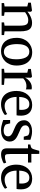

<svg xmlns="http://www.w3.org/2000/svg" viewBox="1376 -2110 744 3536"><g transform="rotate(90 1748.0 -342.0)"><path d="M99.5 -54.5V-472.5L29.5 -490V-539L169 -559H175.5L195.5 -542.5V-501L194.5 -474.5Q215.5 -494 248.5 -514Q281.5 -534 320.2 -547.2Q359 -560.5 398 -560.5Q460 -560.5 494.8 -536.5Q529.5 -512.5 543.5 -462.8Q557.5 -413 557.5 -336V-54L625.5 -45.5V0H392V-45L452.5 -54V-335Q452.5 -388 444.8 -422.5Q437 -457 415.2 -473.8Q393.5 -490.5 351.5 -490.5Q324.5 -490.5 297.5 -482Q270.5 -473.5 246.8 -459.8Q223 -446 204.5 -432V-54.5L271 -45V0H37V-45Z M677 -274.5Q677 -344.5 698.8 -398Q720.5 -451.5 757.8 -488.2Q795 -525 841.8 -544Q888.5 -563 938 -563Q1024.5 -563 1079.5 -525Q1134.5 -487 1160.8 -422.5Q1187 -358 1187 -277.5Q1187 -207 1165.2 -153.2Q1143.5 -99.5 1106.2 -63Q1069 -26.5 1022.2 -7.8Q975.5 11 926 11Q861.5 11 814.2 -10.8Q767 -32.5 736.8 -71.2Q706.5 -110 691.8 -162Q677 -214 677 -274.5ZM933 -41.5Q977 -41.5 1008 -66.8Q1039 -92 1055.5 -142.5Q1072 -193 1072 -269Q1072 -319.5 1064.2 -363.5Q1056.5 -407.5 1040.2 -440.5Q1024 -473.5 997.5 -491.8Q971 -510 933 -510Q888.5 -510 857 -485Q825.5 -460 808.8 -409.8Q792 -359.5 792 -283Q792 -231.5 800 -187.5Q808 -143.5 824.5 -110.8Q841 -78 868 -59.8Q895 -41.5 933 -41.5Z M1247.5 0V-44.5L1320 -52.5V-472.5L1249.5 -490V-539L1385 -559H1391L1411.5 -542.5V-522L1409 -434L1411.5 -435Q1415.5 -444.5 1429.2 -464.2Q1443 -484 1465.8 -505.2Q1488.5 -526.5 1520 -541.2Q1551.5 -556 1591 -556Q1605 -556 1613 -554.5Q1621 -553 1626.5 -551.5V-445.5Q1621 -450 1606.8 -453.5Q1592.5 -457 1570 -457Q1532 -457 1504.2 -447.5Q1476.5 -438 1457 -424.5Q1437.5 -411 1424 -398.5V-53.5L1542.5 -44V0Z M1901.5 11Q1819 11 1764.2 -25Q1709.5 -61 1682.2 -125.5Q1655 -190 1655 -274Q1655 -340 1674.2 -393.2Q1693.5 -446.5 1728.2 -484.2Q1763 -522 1810 -542.2Q1857 -562.5 1912 -562.5Q2004.5 -562.5 2056 -511.8Q2107.5 -461 2110 -365.5Q2110 -335.5 2108.8 -313.5Q2107.5 -291.5 2103.5 -275H1765Q1765.5 -227 1776.5 -186.8Q1787.5 -146.5 1808.2 -117Q1829 -87.5 1860 -71.2Q1891 -55 1932 -55Q1973.5 -55 2015.8 -69.8Q2058 -84.5 2080.5 -102.5L2099 -62Q2081 -43.5 2050 -27Q2019 -10.5 1980.2 0.2Q1941.5 11 1901.5 11ZM1765.5 -323.5 2001 -324.5Q2002 -334 2002.8 -346.5Q2003.5 -359 2003.5 -368.5Q2003.5 -431.5 1978.8 -471Q1954 -510.5 1896 -510.5Q1868.5 -510.5 1845.5 -500.2Q1822.5 -490 1805.2 -468Q1788 -446 1777.8 -410.2Q1767.5 -374.5 1765.5 -323.5Z M2377 11Q2339.5 11 2302.5 3.5Q2265.5 -4 2235.8 -13.8Q2206 -23.5 2189.5 -29.5V-157H2252L2271 -79.5Q2277 -69.5 2293.8 -59.8Q2310.5 -50 2333.5 -43.8Q2356.5 -37.5 2381 -37.5Q2419.5 -37.5 2443.8 -47.8Q2468 -58 2479.5 -76.5Q2491 -95 2491 -119.5Q2491 -147.5 2473.5 -167Q2456 -186.5 2422.5 -203.2Q2389 -220 2341.5 -238.5Q2293.5 -257.5 2260.8 -281.2Q2228 -305 2211.2 -337.2Q2194.5 -369.5 2194.5 -413.5Q2194.5 -458.5 2220.8 -491.2Q2247 -524 2292.2 -542.2Q2337.5 -560.5 2393.5 -560.5Q2436.5 -560.5 2468 -554.2Q2499.5 -548 2521 -540.8Q2542.5 -533.5 2555 -530V-407.5H2497L2476.5 -480.5Q2472 -489.5 2459.2 -497Q2446.5 -504.5 2428.5 -508.8Q2410.5 -513 2390 -513Q2360.5 -513.5 2337.5 -504.5Q2314.5 -495.5 2301.2 -478.8Q2288 -462 2288 -438.5Q2288 -405 2306.5 -384.5Q2325 -364 2354.2 -350Q2383.5 -336 2416 -322.5Q2448 -308.5 2478.8 -293.8Q2509.5 -279 2533.8 -259.8Q2558 -240.5 2572.5 -213.8Q2587 -187 2587 -150Q2587 -102 2562 -65.8Q2537 -29.5 2490 -9.2Q2443 11 2377 11Z M2821.5 10Q2769 10 2740.2 -14.5Q2711.5 -39 2711.5 -102.5V-485.5H2640.5V-528Q2650 -530.5 2662 -533.5Q2674 -536.5 2684.2 -539.8Q2694.5 -543 2699.5 -547Q2706 -551 2710.2 -556.2Q2714.5 -561.5 2718.2 -568.2Q2722 -575 2725.5 -584.5Q2730 -596.5 2736.2 -617.8Q2742.5 -639 2748.2 -660Q2754 -681 2757 -693.5H2814L2815.5 -547.5H2973V-485.5H2816V-170.5Q2816 -120 2820 -97Q2824 -74 2836 -67.8Q2848 -61.5 2872 -61.5Q2898.5 -61.5 2929 -68.8Q2959.5 -76 2975.5 -83.5L2990 -41.5Q2975 -29.5 2948 -17.8Q2921 -6 2888 2Q2855 10 2821.5 10Z M3258.5 11Q3176 11 3121.2 -25Q3066.5 -61 3039.2 -125.5Q3012 -190 3012 -274Q3012 -340 3031.2 -393.2Q3050.5 -446.5 3085.2 -484.2Q3120 -522 3167 -542.2Q3214 -562.5 3269 -562.5Q3361.5 -562.5 3413 -511.8Q3464.5 -461 3467 -365.5Q3467 -335.5 3465.8 -313.5Q3464.5 -291.5 3460.5 -275H3122Q3122.5 -227 3133.5 -186.8Q3144.5 -146.5 3165.2 -117Q3186 -87.5 3217 -71.2Q3248 -55 3289 -55Q3330.5 -55 3372.8 -69.8Q3415 -84.5 3437.5 -102.5L3456 -62Q3438 -43.5 3407 -27Q3376 -10.5 3337.2 0.2Q3298.5 11 3258.5 11ZM3122.5 -323.5 3358 -324.5Q3359 -334 3359.8 -346.5Q3360.5 -359 3360.5 -368.5Q3360.5 -431.5 3335.8 -471Q3311 -510.5 3253 -510.5Q3225.5 -510.5 3202.5 -500.2Q3179.5 -490 3162.2 -468Q3145 -446 3134.8 -410.2Q3124.5 -374.5 3122.5 -323.5Z"/></g></svg>

Font: Merriweather 36pt
Style: Regular
Weight: 400
Designer: Eben Sorkin
Foundry: Eben Sorkin
Version: Version 2.100